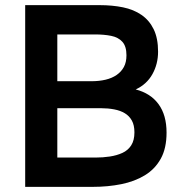

<svg xmlns="http://www.w3.org/2000/svg" viewBox="-20 -727 709 747"><path d="M78 0V-707H368Q417 -707 458.5 -698.5Q500 -690 530.5 -669Q561 -648 578 -613Q595 -578 595 -526Q595 -478 573 -438.5Q551 -399 508 -379Q566 -364 597 -321.5Q628 -279 628 -211Q628 -150 605.5 -109.5Q583 -69 543.5 -45Q504 -21 452 -10.5Q400 0 341 0ZM203 -114H352Q380 -114 407 -118Q434 -122 456 -132Q478 -142 490.5 -161.5Q503 -181 503 -212Q503 -240 493 -258Q483 -276 465.5 -286.5Q448 -297 424 -301.5Q400 -306 374 -306H203ZM203 -411H335Q366 -411 391 -417Q416 -423 434 -435.5Q452 -448 462 -466.5Q472 -485 472 -512Q472 -547 456 -564.5Q440 -582 412.5 -587.5Q385 -593 351 -593H203Z"/></svg>

Font: Onest SemiBold
Style: Regular
Weight: 600
Designer: Dmitri Voloshin, Andrey Kudryavtsev
Foundry: Dmitri Voloshin, Andrey Kudryavtsev
Version: Version 1.000;gftools[0.9.33]